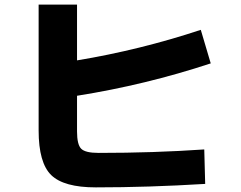

<svg xmlns="http://www.w3.org/2000/svg" viewBox="-20 -777 1040 830"><path d="M147 -757H313V-516Q585 -561 848 -648L891 -503Q609 -410 313 -363V-209Q313 -152 331 -134Q349 -116 406 -116Q645 -116 863 -131L867 18Q621 33 394 33Q256 33 201.5 -20Q147 -73 147 -213Z"/></svg>

Font: Mplus 1p ExtraBold
Style: Regular
Weight: 800
Version: Version 1.061